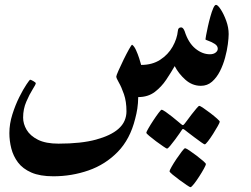

<svg xmlns="http://www.w3.org/2000/svg" viewBox="-20 -404 1044 799"><path d="M931.6 -262.2Q931.6 -246.6 928.2 -220.2Q924.8 -193.8 916.7 -164.1Q908.7 -134.3 895.3 -107.7Q881.8 -81.1 862.3 -64Q842.8 -46.9 815.9 -46.9Q779.8 -46.9 751.2 -72.5Q722.7 -98.1 707 -128.9Q691.9 -102.5 671.9 -72.5Q651.9 -42.5 623.8 -21.2Q595.7 0 555.2 0Q554.7 26.9 551.5 47.9Q548.3 68.8 542.5 90.3Q521.5 175.3 470 228Q418.5 280.8 348.4 305.2Q278.3 329.6 202.1 329.6Q146.5 329.6 110.6 314Q74.7 298.3 54.9 272Q35.2 245.6 27.1 213.9Q19 182.1 19 149.9Q19 111.3 31.5 72Q43.9 32.7 60.3 0Q76.7 -32.7 90.1 -52.5Q103.5 -72.3 105 -72.3Q108.9 -72.3 118.9 -66.4Q128.9 -60.5 128.9 -57.6Q128.9 -52.7 115.7 -32Q102.5 -11.2 89.4 19.3Q76.2 49.8 76.2 85.4Q76.2 111.3 90.8 136.2Q105.5 161.1 137.9 177.5Q170.4 193.8 223.6 193.8Q317.9 193.8 379.4 177Q440.9 160.2 472.2 132.8Q490.2 117.2 498.3 98.4Q506.3 79.6 506.3 59.6Q506.3 18.1 495.8 -12Q485.4 -42 474.6 -60.5Q463.9 -79.1 463.9 -85.4Q463.9 -89.4 472.9 -109.9Q481.9 -130.4 494.1 -155.3Q506.3 -180.2 516.8 -199Q527.3 -217.8 529.8 -217.8Q538.6 -211.9 546.1 -195.3Q553.7 -178.7 559.3 -161.1Q564.9 -143.6 567.4 -133.8Q613.8 -133.8 646.7 -155.3Q679.7 -176.8 698.2 -209.5Q716.8 -242.2 720.2 -275.9Q721.2 -290 733.9 -290Q742.2 -290 748.5 -273.9Q763.7 -226.1 792.7 -202.1Q821.8 -178.2 853.5 -178.2Q868.2 -178.2 877.2 -185.1Q886.2 -191.9 886.2 -201.2Q886.2 -213.4 873.5 -221.4Q860.8 -229.5 847.9 -233.9Q835 -238.3 835 -240.2Q835 -241.7 837.6 -256.8Q840.3 -272 845 -293Q849.6 -314 855.5 -335Q861.3 -356 867.4 -369.9Q873.5 -383.8 878.9 -383.8Q886.2 -383.8 898.7 -364.7Q911.1 -345.7 921.4 -317.6Q931.6 -289.6 931.6 -262.2ZM836.9 278.8Q836.9 282.7 828.6 297.9Q820.3 313 808.8 330.8Q797.4 348.6 786.9 361.8Q776.4 375 772.5 375Q770 375 756.6 366Q743.2 356.9 726.6 344.7Q710 332.5 697.8 322.3Q685.5 312 685.5 308.6Q685.5 305.2 694.1 290Q702.6 274.9 714.6 257.1Q726.6 239.3 736.8 226.1Q747.1 212.9 750 212.9Q753.9 212.9 767.6 221.9Q781.2 231 797.4 243.2Q813.5 255.4 825.2 265.6Q836.9 275.9 836.9 278.8ZM894.5 102.5Q894.5 106 886.2 120.8Q877.9 135.7 866.7 153.3Q855.5 170.9 845.5 183.8Q835.4 196.8 832 196.8Q829.6 196.8 817.1 188Q804.7 179.2 789.1 167.5Q773.4 155.8 761.7 146.7Q750 137.7 749 136.7Q744.1 132.8 741.2 132.8Q738.8 132.8 735.4 138.7Q734.9 139.6 727.1 151.1Q719.2 162.6 708.3 177.2Q697.3 191.9 688 203.1Q678.7 214.4 674.8 214.4Q672.9 214.4 659.4 205.3Q646 196.3 629.6 184.1Q613.3 171.9 601.1 161.6Q588.9 151.4 588.9 148.4Q588.9 145 597.7 129.9Q606.4 114.7 618.2 96.9Q629.9 79.1 639.9 65.9Q649.9 52.7 652.3 52.7Q656.7 52.7 669.4 61.5Q682.1 70.3 696.5 81.8Q710.9 93.3 721.7 102.5Q732.4 111.8 733.4 112.3Q738.8 116.7 740.7 116.7Q744.1 116.7 749 109.9Q750 108.9 758.3 97.7Q766.6 86.4 777.3 72.3Q788.1 58.1 797.4 47.4Q806.6 36.6 809.1 36.6Q813 36.6 826.4 45.7Q839.8 54.7 855.7 66.9Q871.6 79.1 883.1 89.4Q894.5 99.6 894.5 102.5Z"/></svg>

Font: Scheherazade New
Style: Bold
Weight: 700
Designer: SIL International
Foundry: SIL International
Version: Version 4.000